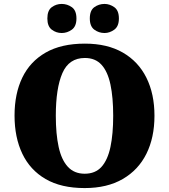

<svg xmlns="http://www.w3.org/2000/svg" viewBox="-20 -947 860 977"><path d="M411 10Q291 10 212 -36Q133 -82 93.5 -165Q54 -248 54 -359Q54 -470 93.5 -552Q133 -634 212.5 -679.5Q292 -725 412 -725Q526 -725 605 -679.5Q684 -634 725 -551.5Q766 -469 766 -358Q766 -247 725 -164.5Q684 -82 604.5 -36Q525 10 411 10ZM411 -63Q465 -63 496.5 -98Q528 -133 542 -199Q556 -265 556 -358Q556 -451 542 -517Q528 -583 496.5 -617.5Q465 -652 412 -652Q331 -652 297.5 -575Q264 -498 264 -358Q264 -265 278.5 -199Q293 -133 325.5 -98Q358 -63 411 -63ZM512 -779Q483 -779 460 -796Q437 -813 437 -853Q437 -894 460 -910.5Q483 -927 512 -927Q538 -927 561.5 -910.5Q585 -894 585 -853Q585 -813 561.5 -796Q538 -779 512 -779ZM294 -779Q266 -779 243.5 -796Q221 -813 221 -853Q221 -894 243.5 -910.5Q266 -927 294 -927Q322 -927 345.5 -910.5Q369 -894 369 -853Q369 -813 345.5 -796Q322 -779 294 -779Z"/></svg>

Font: Noto Serif Bengali Black
Style: Regular
Weight: 900
Version: Version 2.003